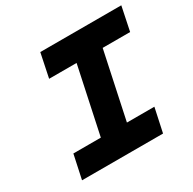

<svg xmlns="http://www.w3.org/2000/svg" viewBox="-149 -822 979 975"><g transform="rotate(-30 340.0 -335.0)"><path d="M680 -670H205L176 -530H337L254 -140H93L63 0H538L568 -140H407L490 -530H651Z"/></g></svg>

Font: LT Wave Mono Black
Style: Italic
Weight: 900
Designer: Daniel Lyons
Version: Version 2.5 (Glyphs App)